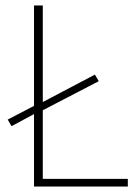

<svg xmlns="http://www.w3.org/2000/svg" viewBox="-20 -680 500 700"><path d="M104 0V-264L22 -220L8 -244L104 -294V-660H136V-308L326 -408L340 -384L136 -278V-28H446V0Z"/></svg>

Font: Assistant ExtraLight
Style: Regular
Weight: 200
Designer: Hebrew By Ben Nathan, Latin by Paul Hunt
Version: Version 3.000